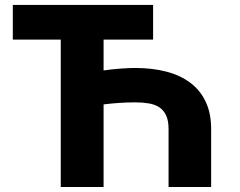

<svg xmlns="http://www.w3.org/2000/svg" viewBox="-20 -747 957 767"><path d="M591.6 -727.3V-588.8H393.8V-465.6Q409.4 -468 428.1 -470Q446.7 -471.9 464.5 -473.2Q482.2 -474.4 497 -475Q511.7 -475.5 519.5 -475.5Q588.4 -475.5 644.4 -460.9Q700.3 -446.4 740.2 -416.4Q780.2 -386.4 801.8 -340.4Q823.5 -294.4 823.5 -231.5V0H653.4V-231.5Q653.4 -265.3 643.6 -286Q633.9 -306.8 616.3 -318.4Q598.7 -329.9 574 -334Q549.4 -338.1 519.5 -338.1Q487.2 -338.1 456.1 -335.9Q425.1 -333.8 393.8 -329.9V0H222.7V-588.8H31.2V-727.3Z"/></svg>

Font: Inter P Extra Bold
Style: Regular
Weight: 800
Designer: Rasmus Andersson
Foundry: rsms
Version: Version 3.018;git-588b23468